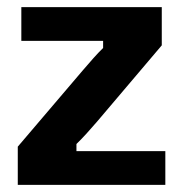

<svg xmlns="http://www.w3.org/2000/svg" viewBox="-20 -520 515 540"><path d="M445 0V-95H195V-115C212.5 -131.7 231.7 -153.3 253.3 -178.3L435 -392.5V-500H40V-405H270V-385C252.5 -368.3 233.3 -345.8 212.5 -321.7L30 -107.5V0Z"/></svg>

Font: Familjen Grotesk
Style: Bold
Weight: 700
Designer: Anders Wikstroem, Jonas Baeckman, Matilda Gysing, Kristian Moeller
Foundry: Familjen STHLM AB
Version: Version 2.000